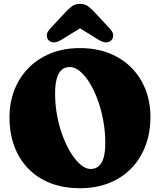

<svg xmlns="http://www.w3.org/2000/svg" viewBox="-20 -974 844 1014"><path d="M402.5 -720Q488 -720 556.8 -692.8Q625.5 -665.5 674 -616.5Q722.5 -567.5 748.5 -501Q774.5 -434.5 774.5 -356Q774.5 -274 748.8 -205.2Q723 -136.5 674.5 -86Q626 -35.5 557.2 -7.8Q488.5 20 402.5 20Q315 20 246 -7Q177 -34 128.8 -84Q80.5 -134 55.2 -202.8Q30 -271.5 30 -355Q30 -430 55 -496Q80 -562 128 -612.2Q176 -662.5 245.2 -691.2Q314.5 -720 402.5 -720ZM536 -220Q536 -280 525.2 -338Q514.5 -396 495.8 -447Q477 -498 453 -536.8Q429 -575.5 402 -597.8Q375 -620 348.5 -620Q322 -620 304.8 -604.2Q287.5 -588.5 279.2 -557.2Q271 -526 271 -480Q271 -418.5 282.2 -360Q293.5 -301.5 313 -251Q332.5 -200.5 356.8 -162.5Q381 -124.5 407.2 -103Q433.5 -81.5 458 -81.5Q482.5 -81.5 500 -95.2Q517.5 -109 526.8 -139.5Q536 -170 536 -220ZM450.5 -854H354.5L500.5 -764Q542.5 -738 567 -760.5Q576.5 -769 577.8 -785.5Q579 -802 562.5 -820L486.5 -902Q465 -925 447.5 -939.2Q430 -953.5 402.5 -953.5Q375 -953.5 357.5 -939.2Q340 -925 318.5 -902L242.5 -820Q226 -802 227.2 -785.5Q228.5 -769 238 -760.5Q262.5 -738 304.5 -764Z"/></svg>

Font: Fraunces SuperSoft 9pt
Style: Regular
Weight: 900
Version: Version 1.000;[b76b70a41]